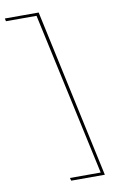

<svg xmlns="http://www.w3.org/2000/svg" viewBox="-160 -761 572 934"><g transform="rotate(-10 126.5 -294.5)"><path d="M277 108 280 122H114L110 108H262L87 -697H-64L-67 -711H100Z"/></g></svg>

Font: EauTestText Thin
Style: Italic
Weight: 250
Italic angle: -12°
Designer: Christian Thalmann (Catharsis Fonts)
Version: Version 0.001;PS 000.001;hotconv 1.0.88;makeotf.lib2.5.64775